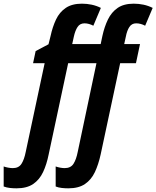

<svg xmlns="http://www.w3.org/2000/svg" viewBox="-134 -785 851 1045"><path d="M-44 240Q-62 240 -80 238Q-98 236 -114 230V121Q-103 125 -89 127.5Q-75 130 -64 130Q-32 130 -17 106.5Q-2 83 6 42L109 -441H46L60 -507L130 -544L141 -588Q152 -639 171 -679Q190 -719 224 -742Q258 -765 312 -765Q339 -765 365 -759.5Q391 -754 415 -742L374 -645Q363 -651 350.5 -654.5Q338 -658 326 -658Q301 -658 288 -638Q275 -618 268 -586L259 -545H414L423 -588Q434 -639 453.5 -679Q473 -719 506.5 -742Q540 -765 594 -765Q621 -765 647 -759.5Q673 -754 697 -742L656 -645Q645 -651 632.5 -654.5Q620 -658 607 -658Q583 -658 570 -638Q557 -618 551 -586L542 -545H628L606 -441H520L414 55Q402 110 382.5 151.5Q363 193 328.5 216.5Q294 240 238 240Q220 240 202 238Q184 236 169 230V121Q180 125 193.5 127.5Q207 130 218 130Q251 130 266 106.5Q281 83 289 42L391 -441H237L131 55Q120 110 100.5 151.5Q81 193 46.5 216.5Q12 240 -44 240Z"/></svg>

Font: Noto Sans Condensed
Style: Bold Italic
Weight: 700
Width: 3
Italic angle: -12°
Designer: Monotype Design Team
Foundry: Monotype Imaging Inc.
Version: Version 2.013; ttfautohint (v1.8.4.7-5d5b)